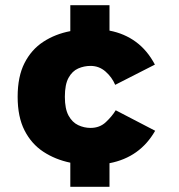

<svg xmlns="http://www.w3.org/2000/svg" viewBox="-20 -720 690 740"><path d="M251 0V-93Q193 -105 147 -135.2Q101 -165.5 74.5 -217.5Q48 -269.5 48 -347Q48 -425 74.5 -477Q101 -529 147 -559Q193 -589 251 -600V-700H402V-602Q459.5 -591 503.8 -558.5Q548 -526 577 -471L424 -393Q411.5 -422.5 386.8 -444.2Q362 -466 329 -466Q304 -466 281.2 -456Q258.5 -446 244.2 -420.2Q230 -394.5 230 -347Q230 -300.5 244.2 -274.5Q258.5 -248.5 281.2 -237.8Q304 -227 329 -227Q364.5 -227 388.2 -249.5Q412 -272 426 -295L578 -216Q519.5 -113.5 402 -91V0Z"/></svg>

Font: Trispace ExtraBold
Style: Regular
Weight: 800
Designer: Tyler Finck
Foundry: Etcetera Type Company
Version: Version 1.210; ttfautohint (v1.8.3)